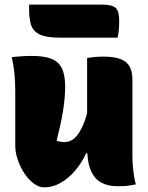

<svg xmlns="http://www.w3.org/2000/svg" viewBox="-20 -798 640 831"><path d="M118 -556Q170 -556 201.5 -544Q233 -532 247.5 -503Q262 -474 262 -423Q262 -397 259.5 -371Q257 -345 252.5 -316.5Q248 -288 241 -256.5Q234 -225 225 -189Q233 -186 241.5 -184.5Q250 -183 259 -183Q274 -183 289 -190.5Q304 -198 318 -217.5Q332 -237 345 -270.5Q358 -304 368 -356L366 -135H353Q332 -90 303 -57Q274 -24 240.5 -5.5Q207 13 171 13Q149 13 126.5 -3.5Q104 -20 86 -47Q68 -74 57 -106Q46 -138 46 -169Q46 -208 46 -246.5Q46 -285 46 -324Q46 -363 46 -401Q46 -445 42.5 -480Q39 -515 31 -551Q52 -553 74 -554.5Q96 -556 118 -556ZM428 -553Q475 -553 502.5 -542Q530 -531 541.5 -509Q553 -487 553 -454Q553 -397 553 -342.5Q553 -288 553 -234Q553 -180 553 -127Q553 -103 555 -80Q557 -57 560 -37Q563 -17 568 0Q556 2 542.5 4.5Q529 7 515.5 7.5Q502 8 488 8Q449 8 419.5 -7Q390 -22 373.5 -59.5Q357 -97 357 -162Q357 -216 357 -280Q357 -344 357 -412Q357 -480 357 -547Q370 -549 382.5 -550.5Q395 -552 406.5 -552.5Q418 -553 428 -553ZM106 -778H423Q465 -778 480.5 -764Q496 -750 496 -706Q496 -691 495 -677.5Q494 -664 492.5 -653Q491 -642 489 -635H239Q180 -635 151.5 -649Q123 -663 114.5 -690Q106 -717 106 -756Q106 -760 106 -764Q106 -768 106 -771.5Q106 -775 106 -778Z"/></svg>

Font: Recursive Monospace Casual Black
Style: Regular
Weight: 900
Version: Version 1.047